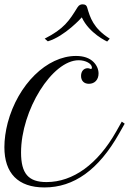

<svg xmlns="http://www.w3.org/2000/svg" viewBox="-37 -842 586 872"><path d="M366.7 -461.4C393.1 -461.4 410.6 -480 410.6 -508.3C410.6 -527.3 402.3 -545.9 387.7 -560.5C369.6 -578.6 342.8 -587.9 308.1 -587.9C175.8 -587.9 44.4 -458.5 -2 -284.2C-11.7 -246.6 -17.1 -208.5 -17.1 -173.8C-17.1 -55.7 44.4 9.3 165 9.3C298.3 9.3 410.6 -70.3 503.9 -235.4L529.3 -280.3L516.1 -289.6L490.7 -244.6C407.2 -96.7 294.9 -15.1 174.3 -15.1C92.3 -15.1 58.6 -53.2 58.6 -149.4C58.6 -341.8 200.2 -568.4 320.3 -568.4C352.1 -568.4 380.4 -552.7 380.4 -535.2C380.4 -531.2 378.9 -528.8 376 -528.8C375 -528.8 374 -528.8 370.6 -530.3C367.2 -531.7 364.3 -532.2 361.3 -532.2C343.3 -532.2 331.1 -518.1 331.1 -497.1C331.1 -475.1 344.7 -461.4 366.7 -461.4ZM314.9 -808.6C276.9 -747.1 253.9 -711.4 166 -666.5C166 -666.5 179.7 -654.3 180.2 -654.3C257.3 -676.8 335 -763.2 334.5 -763.2C368.2 -689.9 449.7 -653.3 449.7 -653.3C449.7 -653.3 460.4 -665.5 461.4 -666.5C386.7 -713.4 372.1 -762.7 358.9 -808.1C356.4 -817.4 350.6 -822.3 338.4 -822.3C330.6 -822.3 322.3 -820.3 314.9 -808.6Z"/></svg>

Font: Petit Formal Script
Style: Regular
Weight: 400
Designer: Pablo Impallari, Brenda Gallo, Rodrigo Fuenzalida
Foundry: Pablo Impallari, Brenda Gallo, Rodrigo Fuenzalida
Version: Version 1.001